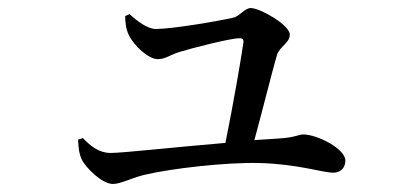

<svg xmlns="http://www.w3.org/2000/svg" viewBox="-20 -493 1040 477"><path d="M291 -453C291 -438 293 -420 300 -406C313 -379 349 -346 372 -346C390 -346 402 -356 423 -363C458 -374 553 -398 575 -398C582 -398 585 -396 585 -389C580 -353 558 -225 540 -138C420 -128 285 -113 255 -113C226 -113 205 -130 186 -150L174 -146C175 -122 177 -110 183 -97C193 -76 234 -36 260 -36C280 -36 302 -49 336 -58C406 -75 544 -90 623 -88C717 -86 782 -64 808 -64C826 -64 838 -76 838 -94C838 -123 769 -159 733 -159C722 -159 712 -151 673 -149C655 -148 634 -146 612 -145C632 -218 657 -319 668 -356C674 -377 700 -386 700 -407C700 -431 626 -473 603 -473C588 -473 575 -452 559 -449C520 -440 407 -421 367 -421C347 -421 321 -440 302 -458Z"/></svg>

Font: Noto Serif SC Medium
Style: Regular
Weight: 500
Designer: Ryoko NISHIZUKA 西塚涼子 (kana & ideographs); Frank Grießhammer (Latin, Greek & Cyrillic); Wenlong ZHANG 张文龙 (bopomofo); San
Foundry: Adobe Systems Incorporated
Version: Version 1.001;PS 1.001;hotconv 16.6.54;makeotf.lib2.5.65590